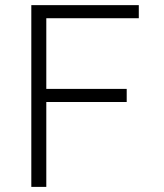

<svg xmlns="http://www.w3.org/2000/svg" viewBox="-20 -731 640 751"><path d="M475.6 -332H161.1V0H102.5V-710.9H522.9V-659.7H161.1V-383.3H475.6Z"/></svg>

Font: Roboto Mono Light
Style: Regular
Weight: 300
Designer: Google
Version: Version 2.000985; 2015; ttfautohint (v1.3)